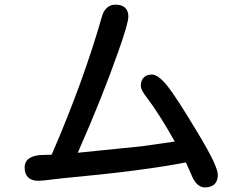

<svg xmlns="http://www.w3.org/2000/svg" viewBox="-20 -771 1040 826"><path d="M108.9 -91.8Q129.4 -104.5 168.9 -104.5Q185.5 -105 201.7 -105.5L206.1 -114.3Q339.4 -422.9 418.5 -699.7Q424.8 -722.7 438 -735.4Q453.6 -751 476.6 -751Q504.9 -751 519 -736.8Q532.2 -723.6 532.2 -700.2Q532.2 -670.4 488.8 -548.8Q419.4 -351.1 317.9 -121.6L314.5 -113.8L588.9 -141.6L731.9 -162.1Q663.1 -284.2 610.4 -353Q585.9 -383.8 585.9 -402.3Q585.9 -425.3 598.4 -437.7Q610.8 -450.2 633.8 -450.2Q653.8 -450.2 679.7 -424.3Q689.9 -414.1 701.2 -399.9Q738.8 -352.5 827.1 -205.6Q876.5 -124 898.9 -76.2Q917 -36.6 917 -18.6Q917 6.8 903.3 21Q888.7 35.2 861.3 35.2Q824.2 35.2 802.2 -22L779.8 -72.3Q591.8 -35.6 247.1 -3.9L173.3 4.9L145.5 6.8Q115.7 6.8 100.8 -8.1Q85.9 -22.9 85.9 -50.5Q85.9 -78.1 108.9 -91.8Z"/></svg>

Font: YuPearl-SemiBold
Style: SemiBold
Weight: 600
Designer: Max Yao
Foundry: Max-Everyday
Version: Version 1.011; ttfautohint (v1.8.3)